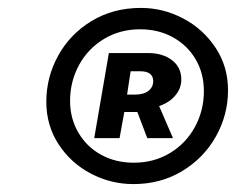

<svg xmlns="http://www.w3.org/2000/svg" viewBox="-20 -806 596 485"><path d="M97 -549Q97 -611 127 -665.5Q157 -720 211.5 -753Q266 -786 336 -786Q392 -786 442.5 -759.5Q493 -733 524.5 -685.5Q556 -638 556 -578Q556 -516 525.5 -461.5Q495 -407 440.5 -374Q386 -341 317 -341Q260 -341 209.5 -367.5Q159 -394 128 -441.5Q97 -489 97 -549ZM495 -576Q495 -621 474 -656.5Q453 -692 416.5 -712Q380 -732 334 -732Q283 -732 242.5 -707.5Q202 -683 179.5 -641.5Q157 -600 157 -551Q157 -507 178 -471Q199 -435 235.5 -415Q272 -395 318 -395Q369 -395 409.5 -419.5Q450 -444 472.5 -485.5Q495 -527 495 -576ZM255 -672H354Q391 -672 414.5 -654Q438 -636 438 -605Q438 -583 423 -565Q408 -547 382 -538L417 -457H352L327 -523H294L282 -457H218ZM367 -601Q367 -626 334 -626H310L301 -567H321Q343 -567 355 -576.5Q367 -586 367 -601Z"/></svg>

Font: Nebula Sans Bold
Style: Regular
Weight: 700
Italic angle: -9°
Designer: Paul D. Hunt for Adobe (as Source Sans)
Foundry: Nebula Entertainment & Broadcasting LLC
Version: Version 1.010